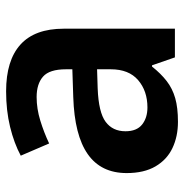

<svg xmlns="http://www.w3.org/2000/svg" viewBox="-7 -586 603 629"><g transform="rotate(-90 294.5 -271.5)"><path d="M310 -553Q411 -553 463 -506Q515 -459 515 -364V0H421L395 -75H391Q368 -46 343.5 -27Q319 -8 287.5 1Q256 10 210 10Q162 10 124 -8Q86 -26 64 -63.5Q42 -101 42 -158Q42 -242 104 -285.5Q166 -329 291 -333L382 -336V-357Q382 -411 358 -432Q334 -453 291 -453Q253 -453 214 -441Q175 -429 139 -412L99 -505Q140 -527 193.5 -540Q247 -553 310 -553ZM319 -253Q241 -250 210 -227Q179 -204 179 -162Q179 -125 201 -107.5Q223 -90 257 -90Q311 -90 346.5 -120.5Q382 -151 382 -210V-255Z"/></g></svg>

Font: Noto Sans Oriya SemiBold
Style: Regular
Weight: 600
Version: Version 2.003